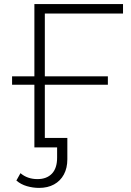

<svg xmlns="http://www.w3.org/2000/svg" viewBox="-20 -720 641 938"><path d="M148 0V-700H581V-654H199V0ZM171 198Q141 198 111.5 189.5Q82 181 60 162L80 126Q114 155 163 155Q208 155 233.5 128.5Q259 102 259 50V-13L275 0H148V-46H309V58Q309 101 292 132.5Q275 164 244 181Q213 198 171 198ZM39 -306V-347H507V-306Z"/></svg>

Font: Modern
Style: Regular
Weight: 300
Designer: Julieta Ulanovsky
Foundry: Julieta Ulanovsky
Version: Version 8.000